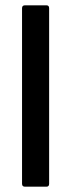

<svg xmlns="http://www.w3.org/2000/svg" viewBox="-20 -703 269 723"><path d="M74 0Q63 0 63 -11V-672Q63 -683 74 -683H155Q165 -683 165 -672V-11Q165 0 155 0Z"/></svg>

Font: Sofia Sans Extra Cond
Style: Bold
Weight: 700
Width: 1
Designer: Botio Nikoltchev, Ani Petrova
Foundry: lettersoup
Version: Version 4.100; ttfautohint (v1.8.3)